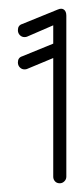

<svg xmlns="http://www.w3.org/2000/svg" viewBox="-20 -767 184 440"><path d="M42 -609Q40 -608 36 -608Q30 -608 25.5 -612.5Q21 -617 21 -624Q21 -635 31 -638L102 -667V-709L42 -683Q40 -682 36 -682Q30 -682 25.5 -686.5Q21 -691 21 -698Q21 -709 31 -712L112 -745Q121 -749 126.5 -745Q132 -741 132 -731V-362Q132 -356 127.5 -351.5Q123 -347 117 -347Q110 -347 106 -351.5Q102 -356 102 -362V-634Z"/></svg>

Font: Libertine Sup
Style: Regular
Weight: 400
Designer: Bastien Sozeau
Foundry: NBR — Bastien Sozeau
Version: Version 2.003; ttfautohint (v1.8.4.7-5d5b);gftools[0.9.33]